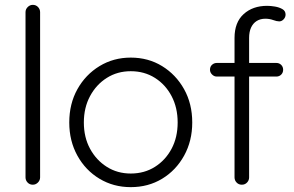

<svg xmlns="http://www.w3.org/2000/svg" viewBox="-20 -760 1208 790"><path d="M145 -30Q145 -18 136 -9Q127 0 115 0Q102 0 93.5 -9Q85 -18 85 -30V-710Q85 -722 94 -731Q103 -740 115 -740Q128 -740 136.5 -731Q145 -722 145 -710Z M771 -256Q771 -180 737.5 -119.5Q704 -59 647 -24.5Q590 10 518 10Q447 10 389.5 -24.5Q332 -59 298.5 -119.5Q265 -180 265 -256Q265 -333 298.5 -393Q332 -453 389.5 -488Q447 -523 518 -523Q590 -523 647 -488Q704 -453 737.5 -393Q771 -333 771 -256ZM711 -256Q711 -317 686 -364.5Q661 -412 617.5 -439.5Q574 -467 518 -467Q463 -467 419.5 -439.5Q376 -412 350.5 -364.5Q325 -317 325 -256Q325 -195 350.5 -148Q376 -101 419.5 -73.5Q463 -46 518 -46Q574 -46 617.5 -73.5Q661 -101 686 -148Q711 -195 711 -256Z M1079 -736Q1094 -736 1111.5 -733Q1129 -730 1142 -722.5Q1155 -715 1155 -700Q1155 -689 1147 -680.5Q1139 -672 1129 -672Q1119 -672 1104 -677.5Q1089 -683 1072 -683Q1051 -683 1036 -673.5Q1021 -664 1013 -646.5Q1005 -629 1005 -604V-30Q1005 -18 996.5 -9Q988 0 975 0Q962 0 953.5 -9Q945 -18 945 -30V-604Q945 -668 982.5 -702Q1020 -736 1079 -736ZM1117 -501Q1129 -501 1137 -493Q1145 -485 1145 -473Q1145 -461 1137 -453Q1129 -445 1117 -445H872Q861 -445 852.5 -453.5Q844 -462 844 -473Q844 -486 852.5 -493.5Q861 -501 872 -501Z"/></svg>

Font: Quicksand Light
Style: Regular
Weight: 400
Version: Version 3.004